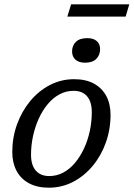

<svg xmlns="http://www.w3.org/2000/svg" viewBox="-20 -861 620 891"><path d="M324 -493.5Q378.5 -493.5 416.2 -472.8Q454 -452 473.5 -415Q493 -378 493 -328Q493 -260.5 471.2 -199.5Q449.5 -138.5 410.2 -91.2Q371 -44 319 -17Q267 10 206.5 10Q152 10 114 -10.8Q76 -31.5 56.5 -68.8Q37 -106 37 -155.5Q37 -223 59 -283.8Q81 -344.5 120 -391.8Q159 -439 211.2 -466.2Q263.5 -493.5 324 -493.5ZM208.5 -44Q243.5 -44 273.8 -60.2Q304 -76.5 328.2 -105.5Q352.5 -134.5 370 -172.2Q387.5 -210 396.8 -253.2Q406 -296.5 406 -340.5Q406 -388.5 384.2 -414Q362.5 -439.5 321.5 -439.5Q286.5 -439.5 256.2 -423.2Q226 -407 201.8 -378Q177.5 -349 160.2 -311.2Q143 -273.5 133.5 -230.5Q124 -187.5 124 -142.5Q124 -95 146 -69.5Q168 -44 208.5 -44ZM374.5 -570Q346.5 -570 330.5 -584Q314.5 -598 314.5 -622Q314.5 -649.5 332.2 -666.8Q350 -684 385 -684Q413.5 -684 429 -670.5Q444.5 -657 444.5 -633Q444.5 -605.5 427 -587.8Q409.5 -570 374.5 -570ZM292.5 -784 310 -841H580L563 -784Z"/></svg>

Font: Newsreader 10pt
Style: Italic
Weight: 400
Italic angle: -17°
Version: Version 1.003